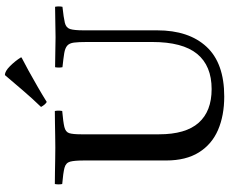

<svg xmlns="http://www.w3.org/2000/svg" viewBox="-98 -854 962 807"><g transform="rotate(-90 383.5 -450.0)"><path d="M14 -701Q34 -701 62.5 -700.5Q91 -700 119.5 -699.5Q148 -699 167 -699Q186 -699 214.5 -699.5Q243 -700 272 -700.5Q301 -701 321 -701Q324 -686 321 -670Q275 -666 254 -661Q233 -656 228 -641Q223 -626 223 -590V-263Q223 -151 271.5 -96.5Q320 -42 413 -42Q511 -42 561 -103Q611 -164 611 -292V-566Q611 -601 608.5 -620.5Q606 -640 595.5 -649Q585 -658 564 -661.5Q543 -665 505 -669Q502 -684 505 -700Q532 -700 570 -699Q608 -698 631 -698Q656 -698 693.5 -699Q731 -700 759 -700Q762 -685 759 -669Q713 -664 692 -659Q671 -654 665.5 -637Q660 -620 660 -579V-271Q660 -138 591 -63.5Q522 11 382 11Q302 11 241.5 -15Q181 -41 147 -95.5Q113 -150 113 -233V-577Q113 -619 108 -637Q103 -655 82 -660.5Q61 -666 14 -670Q11 -685 14 -701ZM546 -844V-841Q524 -830 490.5 -811.5Q457 -793 421.5 -772.5Q386 -752 359 -735Q348 -741 338 -759Q372 -794 408 -836Q444 -878 472 -911Q488 -911 509.5 -889.5Q531 -868 546 -844Z"/></g></svg>

Font: Tiro Bangla
Style: Regular
Weight: 400
Designer: Bangla: John Hudson & Fiona Ross. Latin: John Hudson.
Foundry: Tiro Typeworks Ltd.
Version: Version 1.60